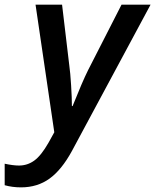

<svg xmlns="http://www.w3.org/2000/svg" viewBox="-103 -560 663 820"><path d="M48.8 -540H162.1L192.9 -280.8Q197.3 -250.5 200.7 -195.6Q204.1 -140.6 204.1 -106.9H207Q249 -211.9 272.9 -259.8L416 -540H540L204.1 85Q160.2 165.5 108.4 202.9Q56.6 240.2 -13.2 240.2Q-50.3 240.2 -83 231V139.2Q-46.4 147 -22 147Q14.2 147 43.5 125.7Q72.8 104.5 104 49.8L128.9 4.9Z"/></svg>

Font: f4_56222          
Style: Italic
Weight: 600
Italic angle: -12°
Foundry: Ascender Corporation
Version: Version 1.10